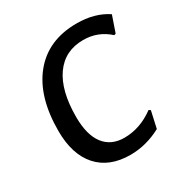

<svg xmlns="http://www.w3.org/2000/svg" viewBox="-155 -767 852 893"><g transform="rotate(-30 271.5 -320.5)"><path d="M379 -648Q476 -648 543 -603L513 -516L504 -513Q446 -566 367 -566Q268 -566 214 -489.5Q160 -413 160 -272Q160 -176 198 -126Q236 -76 307 -76Q392 -76 468 -132L477 -126L457 -36Q377 7 292 7Q179 7 117.5 -62Q56 -131 56 -257Q56 -441 141 -544.5Q226 -648 379 -648Z"/></g></svg>

Font: Alegreya Sans SC Medium
Style: Italic
Weight: 500
Italic angle: -7°
Designer: Juan Pablo del Peral
Foundry: Huerta Tipografica
Version: Version 2.007